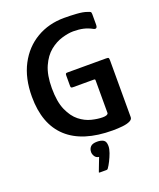

<svg xmlns="http://www.w3.org/2000/svg" viewBox="-159 -775 888 1073"><g transform="rotate(-20 285.0 -238.0)"><path d="M514 -29Q514 -16 497.5 -8Q481 0 454 3Q427 6 395 6Q217 6 125.5 -78Q34 -162 34 -325Q34 -435 75.5 -514Q117 -593 189.5 -635.5Q262 -678 354 -678Q391 -678 428 -675.5Q465 -673 487 -665Q500 -661 504.5 -658Q509 -655 509 -644V-583Q509 -566 502.5 -562.5Q496 -559 487 -564Q462 -578 435.5 -584Q409 -590 376 -590Q346 -590 307.5 -578.5Q269 -567 234.5 -539Q200 -511 177.5 -460.5Q155 -410 155 -332Q155 -251 177 -201.5Q199 -152 232 -126Q265 -100 301.5 -91Q338 -82 367 -82Q397 -82 400 -95V-288Q400 -294 398.5 -295.5Q397 -297 392 -297H268Q261 -297 258 -299Q255 -301 255 -309V-371Q255 -380 257.5 -382.5Q260 -385 268 -385H496Q509 -385 511.5 -382Q514 -379 514 -366ZM342 79Q342 97 334 119Q326 141 315.5 162Q305 183 295 197Q292 202 286 202Q277 202 266.5 202Q256 202 247 202Q241 202 241 200Q241 198 245 189Q250 177 258 155Q266 133 272 119Q255 117 247 104Q239 91 239 79Q239 60 250.5 47.5Q262 35 290 35Q313 35 327.5 43.5Q342 52 342 79Z"/></g></svg>

Font: Glory SemiBold
Style: Regular
Weight: 600
Designer: Robert Leuschke
Foundry: Robert Leuschke
Version: Version 1.011